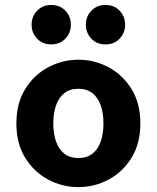

<svg xmlns="http://www.w3.org/2000/svg" viewBox="-20 -752 640 784"><path d="M300 12Q234.5 12 176.8 -18.7Q119 -49.5 83 -107.5Q46.9 -165.6 46.9 -247.9Q46.9 -330.4 83 -388.5Q119 -446.7 176.8 -477.4Q234.5 -508.1 300 -508.1Q365.5 -508.1 423.2 -477.4Q481 -446.7 517 -388.5Q553.1 -330.4 553.1 -247.9Q553.1 -165.6 517 -107.5Q481 -49.5 423.2 -18.7Q365.5 12 300 12ZM300 -106.6Q333.9 -106.6 356.7 -123.9Q379.4 -141.2 390.9 -173.1Q402.4 -205 402.4 -247.9Q402.4 -290.8 390.9 -322.8Q379.4 -354.7 356.7 -372.1Q333.9 -389.5 300 -389.5Q266.1 -389.5 243.4 -372.1Q220.7 -354.7 209.2 -322.8Q197.6 -290.8 197.6 -247.9Q197.6 -205 209.2 -173.1Q220.7 -141.2 243.4 -123.9Q266.1 -106.6 300 -106.6ZM189.1 -570.7Q153.7 -570.7 131.4 -594.2Q109.1 -617.6 109.1 -651.2Q109.1 -684.7 131.6 -708.2Q154 -731.7 189.4 -731.7Q224.9 -731.7 247.2 -708.2Q269.4 -684.7 269.4 -651.2Q269.4 -617.6 247 -594.2Q224.5 -570.7 189.1 -570.7ZM410.6 -570.7Q375.1 -570.7 352.8 -594.2Q330.6 -617.6 330.6 -651.2Q330.6 -684.7 353 -708.2Q375.5 -731.7 410.9 -731.7Q446.3 -731.7 468.6 -708.2Q490.9 -684.7 490.9 -651.2Q490.9 -617.6 468.4 -594.2Q446 -570.7 410.6 -570.7Z"/></svg>

Font: Source Code Pro ExtraLight
Style: Regular
Weight: 200
Monospace: yes
Designer: Paul D. Hunt, Teo Tuominen
Foundry: Adobe
Version: Version 1.026;hotconv 1.1.0;makeotfexe 2.6.0